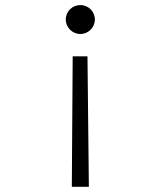

<svg xmlns="http://www.w3.org/2000/svg" viewBox="-20 -547 626 748"><path d="M259.8 180.7H326.2L320.8 -327.6H263.2ZM293 -527.3C261.7 -527.3 236.3 -502.4 236.3 -471.2C236.3 -439.9 261.7 -414.6 293 -414.6C324.2 -414.6 349.6 -439.9 349.6 -471.2C349.6 -502.4 324.2 -527.3 293 -527.3Z"/></svg>

Font: Cascadia Code PL Light
Style: Regular
Weight: 300
Monospace: yes
Designer: Aaron Bell
Foundry: Saja Typeworks
Version: Version 2404.023